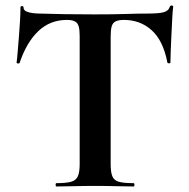

<svg xmlns="http://www.w3.org/2000/svg" viewBox="-20 -674 683 694"><path d="M222 -602Q161 -602 118.5 -561.5Q76 -521 51 -447Q50 -444 45 -444.5Q40 -445 40 -448Q42 -462 44 -487.5Q46 -513 48.5 -543Q51 -573 52.5 -601Q54 -629 54 -647Q54 -652 59.5 -652Q65 -652 65 -647Q65 -637 75.5 -632.5Q86 -628 99.5 -626.5Q113 -625 122 -625Q208 -622 323 -622Q393 -622 435 -623.5Q477 -625 516 -625Q552 -625 570.5 -629.5Q589 -634 594 -650Q595 -654 600.5 -654Q606 -654 606 -650Q604 -634 602.5 -605.5Q601 -577 599.5 -545.5Q598 -514 597 -487.5Q596 -461 596 -448Q596 -445 591 -445Q586 -445 585 -448Q570 -527 528.5 -564.5Q487 -602 428 -602Q408 -602 397.5 -596.5Q387 -591 383.5 -578Q380 -565 380 -542V-81Q380 -52 386 -37Q392 -22 409.5 -17Q427 -12 463 -12Q466 -12 466 -6Q466 0 463 0Q435 0 400 -1Q365 -2 323 -2Q283 -2 248 -1Q213 0 184 0Q181 0 181 -6Q181 -12 184 -12Q219 -12 237 -17Q255 -22 261.5 -37Q268 -52 268 -81V-544Q268 -566 264.5 -578.5Q261 -591 251 -596.5Q241 -602 222 -602Z"/></svg>

Font: Cormorant Light
Style: Regular
Weight: 300
Designer: Christian Thalmann (Catharsis Fonts)
Foundry: Catharsis Fonts
Version: Version 4.000